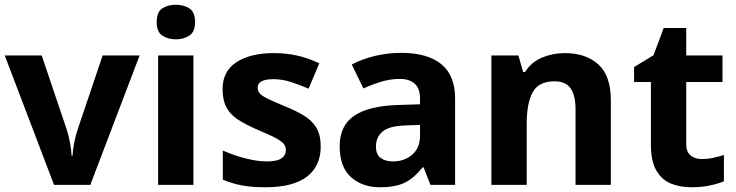

<svg xmlns="http://www.w3.org/2000/svg" viewBox="-20 -780 3106 810"><path d="M208 0 0 -546H156L261 -235Q270 -207 275.5 -177Q281 -147 282 -123H286Q289 -177 308 -235L413 -546H569L361 0Z M722 -760Q755 -760 779 -744.5Q803 -729 803 -687Q803 -646 779 -630Q755 -614 722 -614Q688 -614 664.5 -630Q641 -646 641 -687Q641 -729 664.5 -744.5Q688 -760 722 -760ZM796 -546V0H647V-546Z M1333 -162Q1333 -79 1274.5 -34.5Q1216 10 1100 10Q1043 10 1002 2.5Q961 -5 920 -22V-145Q964 -125 1015 -112Q1066 -99 1105 -99Q1149 -99 1167.5 -112Q1186 -125 1186 -146Q1186 -160 1178.5 -171Q1171 -182 1146 -196Q1121 -210 1068 -232Q1017 -254 984 -275.5Q951 -297 935 -327.5Q919 -358 919 -404Q919 -480 978 -518Q1037 -556 1135 -556Q1186 -556 1232 -546Q1278 -536 1327 -513L1282 -406Q1242 -423 1206 -434.5Q1170 -446 1133 -446Q1067 -446 1067 -410Q1067 -397 1075.5 -386.5Q1084 -376 1108.5 -364Q1133 -352 1181 -332Q1228 -313 1262 -292.5Q1296 -272 1314.5 -241.5Q1333 -211 1333 -162Z M1673 -557Q1783 -557 1841.5 -509.5Q1900 -462 1900 -364V0H1796L1767 -74H1763Q1728 -30 1689 -10Q1650 10 1582 10Q1509 10 1461 -32.5Q1413 -75 1413 -163Q1413 -250 1474 -291.5Q1535 -333 1657 -337L1752 -340V-364Q1752 -407 1729.5 -427Q1707 -447 1667 -447Q1627 -447 1589 -435.5Q1551 -424 1513 -407L1464 -508Q1508 -531 1561.5 -544Q1615 -557 1673 -557ZM1694 -251Q1622 -249 1594 -225Q1566 -201 1566 -162Q1566 -128 1586 -113.5Q1606 -99 1638 -99Q1686 -99 1719 -127.5Q1752 -156 1752 -208V-253Z M2363 -556Q2451 -556 2504 -508.5Q2557 -461 2557 -356V0H2408V-319Q2408 -378 2387 -407.5Q2366 -437 2320 -437Q2252 -437 2227 -390.5Q2202 -344 2202 -257V0H2053V-546H2167L2187 -476H2195Q2221 -518 2266.5 -537Q2312 -556 2363 -556Z M2940 -109Q2965 -109 2988 -114Q3011 -119 3034 -126V-15Q3010 -5 2974.5 2.5Q2939 10 2897 10Q2848 10 2809.5 -6Q2771 -22 2748.5 -61.5Q2726 -101 2726 -171V-434H2655V-497L2737 -547L2780 -662H2875V-546H3028V-434H2875V-171Q2875 -140 2893 -124.5Q2911 -109 2940 -109Z"/></svg>

Font: Noto Sans Devanagari UI
Style: Bold
Weight: 700
Designer: Jelle Bosma - Monotype Design Team
Foundry: Monotype Imaging Inc.
Version: Version 2.004; ttfautohint (v1.8.4.7-5d5b)